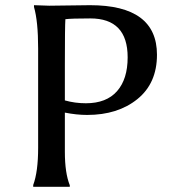

<svg xmlns="http://www.w3.org/2000/svg" viewBox="-20 -720 663 740"><path d="M170 -698 327 -700Q585 -700 585 -509Q585 -399 509.5 -338Q434 -277 316 -277Q275 -277 230 -286V-135Q230 -53 249 -6V0H108V-7Q127 -58 127 -150V-533Q127 -638 111 -693V-700ZM472 -499Q472 -649 328 -649Q255 -649 232 -646Q230 -619 230 -470V-333Q269 -322 311 -322Q390 -322 431 -368.5Q472 -415 472 -499Z"/></svg>

Font: Asul
Style: Regular
Weight: 400
Version: Version 1.001